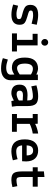

<svg xmlns="http://www.w3.org/2000/svg" viewBox="1296 -2004 909 3540"><g transform="rotate(90 1750.0 -233.5)"><path d="M63 -22 85 -113Q180 -83 236 -83Q292 -83 312 -94Q332 -104 332 -130Q332 -156 314 -167Q296 -178 246 -190Q147 -214 108 -243.5Q69 -273 69 -340Q69 -483 253 -483Q332 -483 436 -457L417 -362Q318 -390 264 -390Q210 -390 191.5 -380.5Q173 -371 173 -348Q173 -325 191.5 -314.5Q210 -304 287 -283Q364 -262 400 -234.5Q436 -207 436 -141Q436 10 250 10Q163 10 63 -22Z M603 -381V-473H817V-92H928V0H595V-92H714V-381ZM716 -650Q734 -668 760 -668Q786 -668 804 -650.5Q822 -633 822 -606Q822 -579 804 -560Q786 -541 761 -541Q736 -541 717 -560.5Q698 -580 698 -606Q698 -632 716 -650Z M1456 -115 1459 23Q1459 109 1401 155Q1343 201 1244 201Q1145 201 1052 168L1077 76Q1167 106 1226 106Q1285 106 1320.5 85.5Q1356 65 1356 24Q1356 16 1354.5 -7.5Q1353 -31 1353 -44Q1289 1 1229 1Q1137 1 1089 -56Q1041 -113 1041 -237.5Q1041 -362 1095.5 -421.5Q1150 -481 1245 -481Q1266 -481 1298.5 -471Q1331 -461 1353 -449L1355 -478H1456ZM1236 -94Q1287 -94 1353 -144V-350Q1296 -386 1248 -386Q1152 -386 1152 -240Q1152 -94 1236 -94Z M1716 -86Q1744 -86 1778 -99Q1812 -112 1832 -128V-198Q1772 -203 1734 -203Q1651 -203 1651 -141Q1651 -86 1716 -86ZM1700 11Q1540 11 1540 -141Q1540 -222 1591.5 -254.5Q1643 -287 1734 -287Q1777 -287 1832 -282Q1832 -342 1815 -364Q1798 -386 1756 -386Q1714 -386 1658 -376Q1602 -366 1572 -356L1553 -451Q1658 -483 1758 -483Q1858 -483 1896.5 -439Q1935 -395 1935 -290V-87L1946 1L1843 11L1833 -35Q1749 11 1700 11Z M2081 -383V-475H2261L2263 -427Q2295 -445 2346.5 -461.5Q2398 -478 2442 -483V-383Q2403 -379 2349 -362Q2295 -345 2263 -327V-90H2409V0H2081V-92H2158V-383Z M2956 -261 2952 -187H2660Q2669 -79 2768 -79Q2837 -79 2914 -104L2935 -17Q2903 -6 2852 2.5Q2801 11 2768 11Q2549 11 2549 -237Q2549 -358 2603 -420.5Q2657 -483 2753 -483Q2849 -483 2901.5 -426.5Q2954 -370 2956 -261ZM2757 -390Q2710 -390 2686.5 -362.5Q2663 -335 2660 -271H2845Q2845 -390 2757 -390Z M3140 -383H3064V-475H3140V-589L3243 -599V-475H3421V-383H3243V-182Q3243 -127 3254 -105Q3266 -83 3306 -83Q3346 -83 3412 -99L3429 -9Q3353 11 3299 11Q3203 11 3171.5 -32Q3140 -75 3140 -182Z"/></g></svg>

Font: TypoPRO Lekton
Style: Bold
Weight: 700
Monospace: yes
Designer: Paolo Mazzetti, Luciano Perondi, Raffaele Flato, Elena Papassissa, Emilio Macchia, Michela Povoleri, Tobias Seemiller, R
Version: Version 34.000